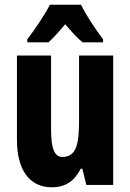

<svg xmlns="http://www.w3.org/2000/svg" viewBox="-20 -786 554 816"><path d="M324 -766H192C174 -729 125 -656 96 -619V-606H186C204 -622 229 -649 257 -683C285 -650 309 -624 331 -606H418V-619C380 -670 346 -722 324 -766ZM461 -550H316V-274C316 -177 306 -119 245 -119C210 -119 197 -158 197 -237V-550H52V-192C52 -65 104 10 201 10C258 10 297 -17 323 -69H330L347 0H461Z"/></svg>

Font: Noto Sans Devanagari ExtraCondensed ExtraBold
Style: Regular
Weight: 800
Width: 2
Designer: Jelle Bosma - Monotype Design Team
Foundry: Monotype Imaging Inc.
Version: Version 2.004